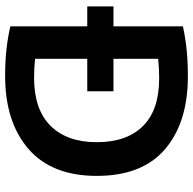

<svg xmlns="http://www.w3.org/2000/svg" viewBox="-22 -730 772 769"><g transform="rotate(90 364.5 -346.0)"><path d="M685 -347Q685 -167 577 -73.5Q469 20 284 20Q175 20 86 -1V-309H6V-414H86V-692Q174 -712 286 -712Q471 -712 578 -620.5Q685 -529 685 -347ZM216 -309V-100Q252 -96 292 -96Q419 -96 484.5 -162Q550 -228 550 -347Q550 -467 485.5 -532Q421 -597 294 -597Q256 -597 216 -593V-414H346V-309Z"/></g></svg>

Font: Repo
Style: DemiBold
Weight: 600
Designer: Stefan Peev
Foundry: Context Ltd
Version: Version 001.000